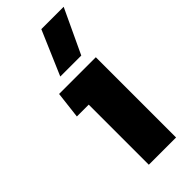

<svg xmlns="http://www.w3.org/2000/svg" viewBox="-233 -760 802 802"><g transform="rotate(-45 168.0 -359.0)"><path d="M120 -522 204 -718H336L244 -522ZM121 0V-355H51L65 -474H282V0Z"/></g></svg>

Font: Kanit SemiBold
Style: Regular
Weight: 600
Designer: Katatrad Team
Foundry: CadsonDemak
Version: Version 2.000; ttfautohint (v1.8.3)